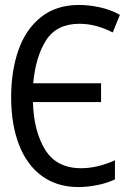

<svg xmlns="http://www.w3.org/2000/svg" viewBox="-20 -745 540 775"><path d="M25 -353Q25 -459 54.5 -543Q84 -627 145.5 -676Q207 -725 299 -725Q341 -725 385 -715Q429 -705 464 -685L435 -614Q367 -649 301 -649Q209 -649 166.5 -583Q124 -517 114 -409H388V-333H113Q116 -216 162 -141Q208 -66 308 -66Q373 -66 444 -98V-21Q413 -6 373 2Q333 10 296 10Q211 10 150 -34Q89 -78 57 -160Q25 -242 25 -353Z"/></svg>

Font: Noto Sans Mono UI Cond
Style: Regular
Weight: 400
Width: 3
Monospace: yes
Designer: Monotype Design team
Foundry: Monotype Imaging Inc.
Version: Version 1.000